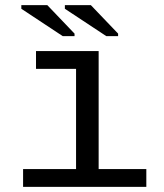

<svg xmlns="http://www.w3.org/2000/svg" viewBox="-20 -727 640 747"><path d="M363.8 -69.3H549.3V0H69.8V-69.3H275.9V-459H120.1V-528.3H363.8ZM393.6 -586.4 232.4 -692.9V-707H333.5L439.5 -596.2V-586.4ZM224.1 -586.4 63 -692.9V-707H164.1L270 -596.2V-586.4Z"/></svg>

Font: Liberation Mono
Style: Regular
Weight: 400
Monospace: yes
Designer: Steve Matteson
Foundry: Ascender Corporation
Version: Version 2.1.5